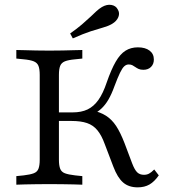

<svg xmlns="http://www.w3.org/2000/svg" viewBox="-20 -783 730 814"><path d="M180.6 -2.4Q157.3 -2.4 132.7 -2Q108.1 -1.6 86.3 -1.2Q64.5 -0.8 49.2 0V-36.3L80.6 -39.5Q108.1 -42.7 123 -48.4Q137.9 -54 143.1 -67.7Q148.4 -81.5 148.4 -105.6V-465.3Q148.4 -490.3 143.1 -503.6Q137.9 -516.9 123 -523Q108.1 -529 80.6 -531.5L49.2 -534.7V-571Q64.5 -571 86.3 -570.2Q108.1 -569.4 132.7 -569Q157.3 -568.5 180.6 -568.5H188.7H197.6Q221.8 -568.5 246.4 -569Q271 -569.4 292.3 -570.2Q313.7 -571 329 -571V-534.7L298.4 -531.5Q270.2 -529 255.2 -523Q240.3 -516.9 235.1 -503.6Q229.8 -490.3 229.8 -465.3V-105.6Q229.8 -81.5 235.1 -67.7Q240.3 -54 255.2 -48.4Q270.2 -42.7 298.4 -39.5L329 -36.3V0Q313.7 -0.8 292.3 -1.2Q271 -1.6 246.4 -2Q221.8 -2.4 197.6 -2.4H188.7ZM563.7 11.3Q525.8 11.3 502 -9.3Q478.2 -29.8 460.5 -76.6L424.2 -171.8Q410.5 -209.7 392.7 -231Q375 -252.4 348.8 -261.3Q322.6 -270.2 283.1 -270.2H210.5V-306.5H287.9Q325 -306.5 351.2 -319Q377.4 -331.5 397.2 -359.3Q416.9 -387.1 432.3 -433.1Q451.6 -488.7 470.6 -521.4Q489.5 -554 512.1 -568.1Q534.7 -582.3 564.5 -582.3Q596 -582.3 614.1 -568.5Q632.3 -554.8 632.3 -530.6Q632.3 -511.3 620.2 -499.2Q608.1 -487.1 587.9 -487.1Q575.8 -487.1 567.7 -490.7Q559.7 -494.4 553.6 -498.8Q547.6 -503.2 541.1 -506.5Q534.7 -509.7 525.8 -509.7Q515.3 -509.7 506.9 -502Q498.4 -494.4 488.7 -474.2Q479 -454 465.3 -417.7Q453.2 -383.9 439.5 -360.5Q425.8 -337.1 408.5 -321.4Q391.1 -305.6 369.4 -296.8L366.9 -316.1Q404.8 -308.1 429.4 -292.3Q454 -276.6 472.2 -249.2Q490.3 -221.8 508.1 -175.8L540.3 -90.3Q550.8 -62.9 561.7 -52.4Q572.6 -41.9 590.3 -41.9Q602.4 -41.9 611.7 -46.8Q621 -51.6 633.9 -64.5L653.2 -39.5Q634.7 -12.9 613.7 -0.8Q592.7 11.3 563.7 11.3ZM288.7 -620.2 277.4 -641.1Q307.3 -662.1 327.4 -679.4Q347.6 -696.8 362.1 -710.5Q376.6 -724.2 388.3 -735.1Q400 -746 412.1 -753.2Q433.1 -765.3 452 -762.1Q471 -758.9 479 -743.5Q488.7 -728.2 481.9 -710.9Q475 -693.5 454.8 -681.5Q439.5 -672.6 417.7 -666.5Q396 -660.5 364.9 -650.4Q333.9 -640.3 288.7 -620.2Z"/></svg>

Font: Playfair 9pt
Style: Regular
Weight: 400
Designer: Claus Eggers Sørensen
Foundry: Claus Eggers Sørensen
Version: Version 2.203